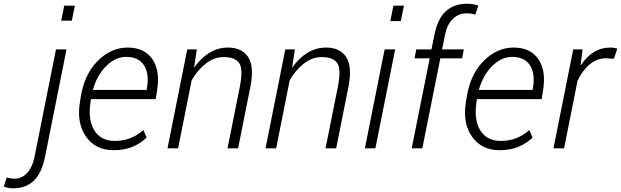

<svg xmlns="http://www.w3.org/2000/svg" viewBox="-151 -792 3315 1025"><path d="M204.1 -528.3 89.8 43.5Q71.8 132.3 29.3 172.9Q-13.2 213.4 -81.5 213.4Q-94.2 213.4 -106.2 210.9Q-118.2 208.5 -130.9 204.1L-114.7 154.8Q-107.9 157.7 -95.7 159.9Q-83.5 162.1 -74.2 162.1Q-35.6 162.1 -7.1 132.3Q21.5 102.5 33.7 43.5L147.9 -528.3ZM232.4 -681.6H175.8L191.9 -761.7H248.5Z M454.6 9.8Q359.4 9.8 308.3 -62.3Q257.3 -134.3 275.9 -248.5L280.3 -275.4Q299.3 -395.5 370.6 -466.8Q441.9 -538.1 530.3 -538.1Q619.1 -538.1 661.9 -477.1Q704.6 -416 688 -312.5L680.2 -262.7H334.5L332.5 -248.5Q317.4 -154.3 352.1 -96.9Q386.7 -39.6 462.4 -39.6Q505.9 -39.6 543 -53.7Q580.1 -67.9 614.3 -97.7L631.8 -57.6Q599.1 -26.4 556.4 -8.3Q513.7 9.8 454.6 9.8ZM522.5 -488.3Q464.4 -488.3 415.3 -438.7Q366.2 -389.2 344.7 -312H631.8L634.3 -326.7Q646 -399.9 617.2 -444.1Q588.4 -488.3 522.5 -488.3Z M885.3 -432.6 886.7 -432.1Q920.4 -481.4 966.3 -509.8Q1012.2 -538.1 1065.9 -538.1Q1140.6 -538.1 1173.8 -487.3Q1207 -436.5 1185.5 -327.6L1120.1 0H1063.5L1128.9 -326.7Q1147.9 -423.3 1126 -455.3Q1104 -487.3 1042.5 -487.3Q991.2 -487.3 946.5 -451.7Q901.9 -416 872.1 -363.3L799.8 0H743.2L848.6 -528.3H899.9Z M1408.7 -432.6 1410.2 -432.1Q1443.8 -481.4 1489.7 -509.8Q1535.6 -538.1 1589.4 -538.1Q1664.1 -538.1 1697.3 -487.3Q1730.5 -436.5 1709 -327.6L1643.6 0H1586.9L1652.3 -326.7Q1671.4 -423.3 1649.4 -455.3Q1627.4 -487.3 1565.9 -487.3Q1514.6 -487.3 1470 -451.7Q1425.3 -416 1395.5 -363.3L1323.2 0H1266.6L1372.1 -528.3H1423.3Z M1853 0H1796.9L1902.3 -528.3H1958.5ZM1988.8 -679.7H1932.6L1949.2 -761.7H2005.4Z M2046.9 0 2143.1 -480.5H2062L2071.3 -528.3H2152.3L2168 -605.5Q2185.1 -691.9 2229 -731.9Q2272.9 -772 2342.8 -772Q2356.9 -772 2372.6 -769.5Q2388.2 -767.1 2402.8 -762.7L2386.7 -714.4Q2376.5 -717.3 2365.5 -719Q2354.5 -720.7 2338.4 -720.7Q2296.4 -720.7 2265.9 -690.4Q2235.4 -660.2 2224.6 -605.5L2209 -528.3H2325.2L2315.9 -480.5H2199.7L2103.5 0Z M2515.1 9.8Q2419.9 9.8 2368.9 -62.3Q2317.9 -134.3 2336.4 -248.5L2340.8 -275.4Q2359.9 -395.5 2431.2 -466.8Q2502.4 -538.1 2590.8 -538.1Q2679.7 -538.1 2722.4 -477.1Q2765.1 -416 2748.5 -312.5L2740.7 -262.7H2395L2393.1 -248.5Q2377.9 -154.3 2412.6 -96.9Q2447.3 -39.6 2522.9 -39.6Q2566.4 -39.6 2603.5 -53.7Q2640.6 -67.9 2674.8 -97.7L2692.4 -57.6Q2659.7 -26.4 2616.9 -8.3Q2574.2 9.8 2515.1 9.8ZM2583 -488.3Q2524.9 -488.3 2475.8 -438.7Q2426.8 -389.2 2405.3 -312H2692.4L2694.8 -326.7Q2706.5 -399.9 2677.7 -444.1Q2648.9 -488.3 2583 -488.3Z M3126.5 -478 3085.4 -481Q3037.1 -481 2997.8 -449Q2958.5 -417 2932.1 -360.4L2860.4 0H2803.7L2909.2 -528.3H2959L2948.7 -444.3L2950.2 -443.8Q2979.5 -489.3 3019 -513.7Q3058.6 -538.1 3108.9 -538.1Q3118.7 -538.1 3128.7 -536.4Q3138.7 -534.7 3144.5 -532.7Z"/></svg>

Font: Franko
Style: Light Italic
Weight: 300
Designer: Google
Version: Version 1.200310; 2013